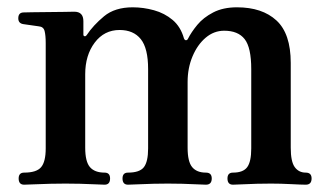

<svg xmlns="http://www.w3.org/2000/svg" viewBox="-20 -505 902 525"><path d="M46 0Q31 0 31 -17Q31 -33 46 -33Q80 -33 92.5 -48Q105 -63 105 -99V-387Q105 -408 102 -420Q99 -432 86 -433Q79 -434 65 -436Q51 -438 44 -439Q30 -441 30 -455Q30 -471 45 -471Q48 -471 67.5 -471.5Q87 -472 111.5 -472Q136 -472 156.5 -472.5Q177 -473 183 -473Q208 -473 208 -447V-410Q208 -407 211 -406Q214 -405 217 -409Q235 -436 264.5 -460.5Q294 -485 343 -485Q372 -485 401 -477Q430 -469 452 -450.5Q474 -432 483 -400Q485 -395 488.5 -395Q492 -395 494 -399Q503 -417 519.5 -437Q536 -457 563 -471Q590 -485 628 -485Q697 -485 736 -449Q775 -413 775 -333V-101Q775 -63 786 -48Q797 -33 816 -33Q832 -33 832 -17Q832 0 816 0Q805 0 776 -1.5Q747 -3 721 -3Q704 -3 682.5 -2.5Q661 -2 643 -1Q625 0 617 0Q602 0 602 -17Q602 -33 617 -33Q645 -33 656 -48Q667 -63 667 -99V-316Q667 -375 649 -398Q631 -421 593 -421Q565 -421 542.5 -402Q520 -383 506.5 -351Q493 -319 493 -281V-101Q493 -63 505.5 -48Q518 -33 543 -33Q559 -33 559 -17Q559 0 543 0Q536 0 517.5 -1Q499 -2 478 -2.5Q457 -3 439 -3Q422 -3 399 -2.5Q376 -2 357 -1Q338 0 330 0Q315 0 315 -17Q315 -33 330 -33Q362 -33 373.5 -48Q385 -63 385 -99V-316Q385 -373 365 -398Q345 -423 307 -423Q265 -423 239 -388.5Q213 -354 213 -302V-101Q213 -63 226 -48Q239 -33 266 -33Q281 -33 281 -17Q281 0 266 0Q259 0 240 -1Q221 -2 199 -2.5Q177 -3 159 -3Q142 -3 118 -2.5Q94 -2 74 -1Q54 0 46 0Z"/></svg>

Font: Zen Antique Soft
Style: Regular
Weight: 400
Designer: Yoshimichi Ohira
Foundry: Positype
Version: Version 1.001